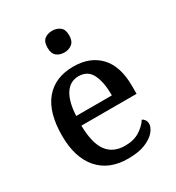

<svg xmlns="http://www.w3.org/2000/svg" viewBox="-184 -875 913 997"><g transform="rotate(-30 272.5 -376.5)"><path d="M292 10Q178 10 115.5 -62Q53 -134 53 -264Q53 -404 113 -475.5Q173 -547 282 -547Q382 -547 439.5 -486.5Q497 -426 497 -307V-260H166Q168 -153 204.5 -104.5Q241 -56 312 -56Q364 -56 399.5 -78.5Q435 -101 453 -130Q462 -127 469 -117Q476 -107 476 -93Q476 -72 456.5 -48Q437 -24 396.5 -7Q356 10 292 10ZM382 -317Q382 -396 359 -443Q336 -490 281 -490Q230 -490 201 -445.5Q172 -401 168 -317ZM281 -633Q253 -633 234.5 -648Q216 -663 216 -698Q216 -734 234.5 -748.5Q253 -763 281 -763Q307 -763 326.5 -748.5Q346 -734 346 -698Q346 -663 326.5 -648Q307 -633 281 -633Z"/></g></svg>

Font: Noto Serif Hebrew Medium
Style: Regular
Weight: 500
Version: Version 2.003